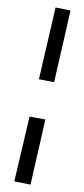

<svg xmlns="http://www.w3.org/2000/svg" viewBox="-60 -793 417 948"><g transform="rotate(5 149.0 -319.0)"><path d="M125 -400 176 -760 251 -752 201 -392ZM48 113 95 -212 174 -205 129 122Z"/></g></svg>

Font: Andada Pro SemiBold
Style: Italic
Weight: 600
Italic angle: -6.99998°
Designer: Carolina Giovagnoli
Foundry: Huerta Tipografica
Version: Version 3.005